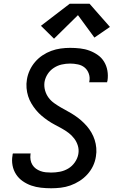

<svg xmlns="http://www.w3.org/2000/svg" viewBox="-20 -999 640 1027"><path d="M254 8Q226 8 199 5Q172 2 147.5 -6.5Q123 -15 101.5 -30Q80 -45 66 -66.5Q52 -88 47 -114.5Q42 -141 47 -168Q47 -171 47.5 -173.5Q48 -176 49 -178H144Q144 -177 143.5 -175.5Q143 -174 143 -173Q141 -158 143.5 -143.5Q146 -129 153.5 -117Q161 -105 172 -97Q183 -89 196.5 -84Q210 -79 224.5 -77.5Q239 -76 254 -76Q277 -76 300.5 -80.5Q324 -85 345 -97.5Q366 -110 380.5 -131Q395 -152 399 -175Q403 -198 396.5 -219.5Q390 -241 377 -258Q364 -275 347 -288Q330 -301 311 -311.5Q292 -322 273 -332Q254 -342 236.5 -354Q219 -366 202.5 -380Q186 -394 172.5 -410.5Q159 -427 148 -445.5Q137 -464 130.5 -484.5Q124 -505 122 -528Q120 -551 124 -574Q128 -599 139 -623Q150 -647 167.5 -667.5Q185 -688 207.5 -703Q230 -718 254.5 -727Q279 -736 304.5 -739.5Q330 -743 355 -743Q382 -743 408.5 -740Q435 -737 459 -728Q483 -719 503.5 -704.5Q524 -690 537 -668.5Q550 -647 554.5 -621Q559 -595 555 -568Q554 -566 553.5 -563.5Q553 -561 553 -559H457Q457 -560 457.5 -561.5Q458 -563 458 -564Q462 -585 455 -605Q448 -625 433 -637.5Q418 -650 397 -654.5Q376 -659 355 -659Q333 -659 310.5 -654Q288 -649 268 -636Q248 -623 235 -603Q222 -583 218 -560Q215 -537 221 -515.5Q227 -494 239.5 -477Q252 -460 269.5 -447.5Q287 -435 306 -424Q325 -413 343.5 -403Q362 -393 380 -381Q398 -369 414 -355Q430 -341 444 -325Q458 -309 469 -290Q480 -271 486.5 -250.5Q493 -230 495 -207.5Q497 -185 493 -162Q489 -135 477.5 -111Q466 -87 447.5 -66.5Q429 -46 405.5 -31Q382 -16 356.5 -7Q331 2 305 5Q279 8 254 8ZM269 -792 199 -861 353 -979H459L568 -855L485 -798L397 -918Z"/></svg>

Font: Iosevka Curly MdExObl
Style: Regular
Weight: 500
Width: 7
Italic angle: -9°
Monospace: yes
Designer: Belleve Invis
Foundry: Belleve Invis
Version: Version 11.1.0; ttfautohint (v1.8.3)